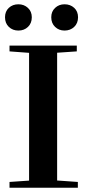

<svg xmlns="http://www.w3.org/2000/svg" viewBox="-20 -876 408 896"><path d="M281.2 -733.4Q254.9 -733.4 237.1 -750.5Q219.2 -767.6 219.2 -795.4Q219.2 -822.3 237.1 -839.1Q254.9 -856 281.2 -856Q308.1 -856 326.2 -839.4Q344.2 -822.8 344.2 -795.4Q344.2 -767.6 326.2 -750.5Q308.1 -733.4 281.2 -733.4ZM3.4 -795.4Q3.4 -822.8 21.2 -839.4Q39.1 -856 65.9 -856Q92.3 -856 110.4 -839.1Q128.4 -822.3 128.4 -795.4Q128.4 -767.6 110.6 -750.5Q92.8 -733.4 65.9 -733.4Q39.1 -733.4 21.2 -750.5Q3.4 -767.6 3.4 -795.4ZM24.4 0V-26.9L115.7 -33.2V-629.4L24.4 -636.2V-663.1H338.4V-636.2L246.6 -629.9V-33.7L343.3 -26.9V0Z"/></svg>

Font: Elstob 14pt SemiBold
Style: Regular
Weight: 600
Designer: Peter S. Baker
Version: Version 1.015